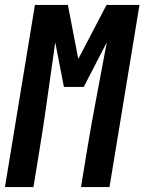

<svg xmlns="http://www.w3.org/2000/svg" viewBox="-37 -755 583 775"><path d="M-17 0 104 -735H237L279 -517L393 -735H526L405 0H290L314 -147Q332 -256 353 -365.5Q374 -475 394 -584L301 -404H221L186 -584Q170 -475 155 -365.5Q140 -256 122 -147L98 0Z"/></svg>

Font: Iosevka Extrabold
Style: Italic
Weight: 800
Italic angle: -9°
Monospace: yes
Designer: Belleve Invis
Foundry: Belleve Invis
Version: Version 32.5.0; ttfautohint (v1.8.4)